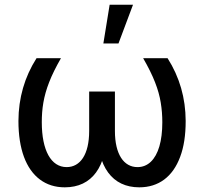

<svg xmlns="http://www.w3.org/2000/svg" viewBox="-20 -796 878 826"><path d="M137.1 -545.5C85.6 -464.5 59.7 -374.6 59.3 -275.6C59.3 -154.5 92 -68.5 151.6 -23.8C181.5 -1.4 217.3 9.9 258.9 9.9C375.4 9.9 439.6 -77.8 439.6 -235.8V-402.3H363.6V-232.6C363.6 -131.4 325.3 -77.1 266.7 -77.1C199.9 -77.1 159.8 -148.4 159.8 -270.2C159.8 -327.4 167.3 -380.7 191.4 -442.1C203.1 -472.7 220.2 -507.1 242.2 -545.5ZM595.9 -545.5C640.3 -468.8 662.6 -409.8 671.5 -354.8C676.1 -327.1 678.3 -299 678.3 -270.2C678.3 -188.9 660.9 -130.7 628.9 -100.1C612.9 -84.9 593.8 -77.1 571.4 -77.1C513.1 -77.1 474.4 -131.4 474.4 -232.6V-402.3H398.4V-235.8C398.4 -77.8 463.1 9.9 579.2 9.9C662.6 9.9 723.4 -35.9 755 -121.1C771 -163.4 778.8 -214.8 778.8 -275.6C778.4 -374.6 752.5 -464.5 701 -545.5ZM489.7 -609 552.2 -775.6H451.7L424.7 -609Z"/></svg>

Font: Inter 465
Style: Regular
Weight: 400
Designer: Rasmus Andersson
Foundry: rsms
Version: Version 3.019;Glyphs 3.1.2 (3151)